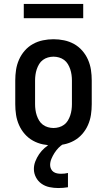

<svg xmlns="http://www.w3.org/2000/svg" viewBox="-20 -726 540 969"><path d="M250 8Q223 8 196.5 2.5Q170 -3 146.5 -16Q123 -29 105 -49.5Q87 -70 76 -95Q65 -120 61 -146.5Q57 -173 57 -200V-320Q57 -347 61 -373.5Q65 -400 76 -425Q87 -450 105 -470.5Q123 -491 146.5 -504Q170 -517 196.5 -522.5Q223 -528 250 -528Q277 -528 303.5 -522.5Q330 -517 353.5 -504Q377 -491 395 -470.5Q413 -450 424 -425Q435 -400 439 -373.5Q443 -347 443 -320V-200Q443 -173 439 -146.5Q435 -120 424 -95Q413 -70 395 -49.5Q377 -29 353.5 -16Q330 -3 303.5 2.5Q277 8 250 8ZM250 -80Q264 -80 278 -84Q292 -88 303.5 -96.5Q315 -105 322.5 -117.5Q330 -130 334.5 -143.5Q339 -157 341 -171.5Q343 -186 343 -200V-320Q343 -334 341 -348.5Q339 -363 334.5 -376.5Q330 -390 322.5 -402.5Q315 -415 303.5 -423.5Q292 -432 278 -436Q264 -440 250 -440Q236 -440 222 -436Q208 -432 196.5 -423.5Q185 -415 177.5 -402.5Q170 -390 165.5 -376.5Q161 -363 159 -348.5Q157 -334 157 -320V-200Q157 -186 159 -171.5Q161 -157 165.5 -143.5Q170 -130 177.5 -117.5Q185 -105 196.5 -96.5Q208 -88 222 -84Q236 -80 250 -80ZM274 223Q252 223 230 218.5Q208 214 190 201.5Q172 189 161.5 169Q151 149 151 127Q151 107 158.5 88Q166 69 177.5 52Q189 35 204.5 21.5Q220 8 237 -3L245 -8H301V0Q287 8 275.5 20Q264 32 255 46Q246 60 239.5 75.5Q233 91 233 107Q233 117 237.5 126.5Q242 136 250 141.5Q258 147 268 149Q278 151 288 151Q297 151 306 150Q315 149 323 147V219Q311 221 298.5 222Q286 223 274 223ZM400 -634H100V-706H400Z"/></svg>

Font: Iosevka Curly Slab Semibold
Style: Regular
Weight: 600
Monospace: yes
Designer: Belleve Invis
Foundry: Belleve Invis
Version: Version 22.1.2; ttfautohint (v1.8.4)